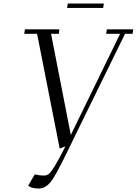

<svg xmlns="http://www.w3.org/2000/svg" viewBox="-20 -868 774 1087"><path d="M117.2 -676.8 121.1 -702.1H315.9L313 -676.8H269L380.9 -104L660.2 -676.8H581.1L585 -702.1H733.9L731 -676.8H688L404.8 -99.1Q314.9 89.8 279.5 144.5Q244.1 199.2 201.2 199.2Q176.8 199.2 158.2 193.8L139.2 184.1L176.8 119.1Q203.6 126 228 126Q244.1 126 255.9 117.2Q267.6 108.4 289.6 73Q311.5 37.6 350.1 -39.1L317.9 -26.9L189.9 -676.8ZM359.9 -823.2 363.8 -848.1H567.9L564 -823.2Z"/></svg>

Font: Dehuti Alt
Style: Italic
Weight: 400
Version: Version 1.2